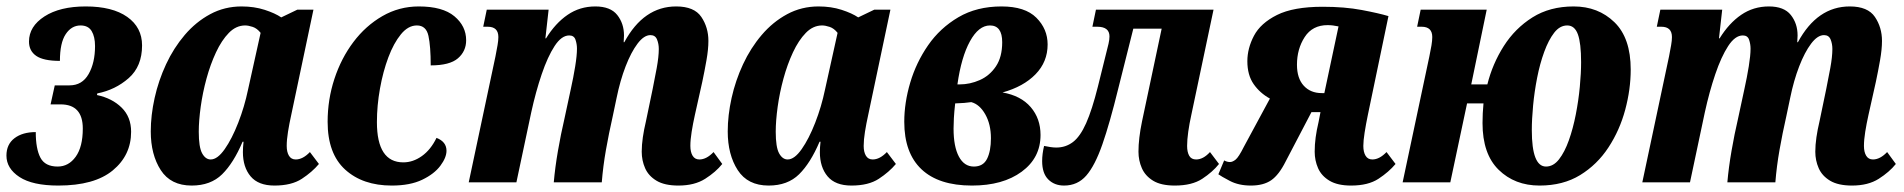

<svg xmlns="http://www.w3.org/2000/svg" viewBox="-28 -566 5911 596"><path d="M153 10Q73 10 32.5 -16.5Q-8 -43 -8 -83Q-8 -118 17 -137Q42 -156 83 -156Q83 -104 97.5 -76.5Q112 -49 151 -49Q185 -49 207 -79.5Q229 -110 229 -167Q229 -242 160 -242H129L142 -301H188Q227 -301 247 -336Q267 -371 267 -423Q267 -452 256.5 -469.5Q246 -487 222 -487Q194 -487 176 -460Q158 -433 158 -377Q107 -377 84.5 -392.5Q62 -408 62 -437Q62 -484 110 -515Q158 -546 238 -546Q321 -546 367 -513.5Q413 -481 413 -425Q413 -360 371.5 -323.5Q330 -287 274 -276L273 -271Q320 -261 349.5 -232Q379 -203 379 -157Q379 -84 322 -37Q265 10 153 10Z M567 10Q502 10 471 -38Q440 -86 440 -158Q440 -208 452 -262Q464 -316 487.5 -366.5Q511 -417 545.5 -457.5Q580 -498 624.5 -522Q669 -546 722 -546Q761 -546 793.5 -535.5Q826 -525 845 -512L895 -536H945L876 -209Q870 -182 866 -157Q862 -132 862 -113Q862 -94 869 -82.5Q876 -71 890 -71Q912 -71 934 -94L962 -57Q941 -32 909 -11Q877 10 824 10Q774 10 750 -18.5Q726 -47 726 -94Q726 -101 726.5 -109Q727 -117 728 -126H725Q697 -60 661.5 -25Q626 10 567 10ZM626 -71Q647 -71 669.5 -103Q692 -135 711.5 -185Q731 -235 742 -288L781 -464Q770 -478 756.5 -482.5Q743 -487 733 -487Q705 -487 682.5 -464Q660 -441 642.5 -403.5Q625 -366 613 -322Q601 -278 595 -234.5Q589 -191 589 -157Q589 -109 599.5 -90Q610 -71 626 -71Z M1188 10Q1098 10 1043.5 -39.5Q989 -89 989 -188Q989 -257 1010 -321Q1031 -385 1069 -435.5Q1107 -486 1159 -516Q1211 -546 1272 -546Q1346 -546 1382.5 -515.5Q1419 -485 1419 -441Q1419 -407 1393.5 -385Q1368 -363 1309 -363Q1309 -422 1302 -454.5Q1295 -487 1266 -487Q1239 -487 1216.5 -459.5Q1194 -432 1177.5 -388Q1161 -344 1151.5 -291Q1142 -238 1142 -187Q1142 -62 1224 -62Q1254 -62 1281.5 -81.5Q1309 -101 1327 -138Q1358 -126 1358 -98Q1358 -77 1339 -51.5Q1320 -26 1282.5 -8Q1245 10 1188 10Z M2078 10Q2035 10 2010 -5Q1985 -20 1974.5 -44Q1964 -68 1964 -95Q1964 -116 1967.5 -140Q1971 -164 1977 -189L1998 -290Q2004 -319 2010.5 -354.5Q2017 -390 2017 -414Q2017 -430 2011.5 -443.5Q2006 -457 1991 -457Q1971 -457 1951 -430.5Q1931 -404 1914 -360Q1897 -316 1886 -262L1874 -205Q1862 -152 1853 -101Q1844 -50 1840 0H1691Q1695 -46 1704 -98Q1713 -150 1724 -197L1744 -290Q1752 -326 1757.5 -360Q1763 -394 1763 -415Q1763 -429 1758.5 -442.5Q1754 -456 1739 -456Q1715 -456 1693.5 -423Q1672 -390 1653.5 -335.5Q1635 -281 1621 -217L1575 0H1427L1510 -391Q1514 -412 1516.5 -426Q1519 -440 1519 -451Q1519 -483 1486 -483H1472L1483 -536H1675L1665 -447H1667Q1696 -494 1734 -520Q1772 -546 1820 -546Q1867 -546 1888 -519.5Q1909 -493 1909 -456Q1909 -448 1908 -435H1910Q1970 -546 2071 -546Q2127 -546 2149 -513.5Q2171 -481 2171 -439Q2171 -413 2165 -379Q2159 -345 2152 -312L2129 -209Q2123 -182 2119 -157Q2115 -132 2115 -113Q2115 -94 2122 -82.5Q2129 -71 2143 -71Q2165 -71 2187 -94L2214 -57Q2194 -32 2161 -11Q2128 10 2078 10Z M2358 10Q2293 10 2262 -38Q2231 -86 2231 -158Q2231 -208 2243 -262Q2255 -316 2278.5 -366.5Q2302 -417 2336.5 -457.5Q2371 -498 2415.5 -522Q2460 -546 2513 -546Q2552 -546 2584.5 -535.5Q2617 -525 2636 -512L2686 -536H2736L2667 -209Q2661 -182 2657 -157Q2653 -132 2653 -113Q2653 -94 2660 -82.5Q2667 -71 2681 -71Q2703 -71 2725 -94L2753 -57Q2732 -32 2700 -11Q2668 10 2615 10Q2565 10 2541 -18.5Q2517 -47 2517 -94Q2517 -101 2517.5 -109Q2518 -117 2519 -126H2516Q2488 -60 2452.5 -25Q2417 10 2358 10ZM2417 -71Q2438 -71 2460.5 -103Q2483 -135 2502.5 -185Q2522 -235 2533 -288L2572 -464Q2561 -478 2547.5 -482.5Q2534 -487 2524 -487Q2496 -487 2473.5 -464Q2451 -441 2433.5 -403.5Q2416 -366 2404 -322Q2392 -278 2386 -234.5Q2380 -191 2380 -157Q2380 -109 2390.5 -90Q2401 -71 2417 -71Z M2989 10Q2886 10 2832.5 -40.5Q2779 -91 2779 -188Q2779 -247 2797.5 -309.5Q2816 -372 2853 -425.5Q2890 -479 2947 -512.5Q3004 -546 3081 -546Q3154 -546 3189 -511Q3224 -476 3224 -428Q3224 -374 3186.5 -335.5Q3149 -297 3084 -279Q3141 -269 3171.5 -233.5Q3202 -198 3202 -147Q3202 -76 3143.5 -33Q3085 10 2989 10ZM3045 -487Q3010 -487 2983 -438Q2956 -389 2944 -304H2951Q2983 -304 3013.5 -317.5Q3044 -331 3063.5 -360Q3083 -389 3083 -435Q3083 -487 3045 -487ZM2995 -49Q3024 -49 3036 -73Q3048 -97 3048 -137Q3048 -180 3030.5 -211Q3013 -242 2987 -249Q2968 -246 2937 -245Q2934 -218 2933 -199.5Q2932 -181 2932 -167Q2932 -111 2948.5 -80Q2965 -49 2995 -49Z M3275 10Q3245 10 3226 -9Q3207 -28 3207 -66Q3207 -88 3213 -113Q3223 -111 3232.5 -109.5Q3242 -108 3251 -108Q3280 -108 3302.5 -125Q3325 -142 3343.5 -183.5Q3362 -225 3380 -297L3413 -430Q3416 -443 3416 -453Q3416 -483 3378 -483H3363L3374 -536H3739L3670 -209Q3664 -182 3660.5 -157Q3657 -132 3657 -113Q3657 -94 3663.5 -82.5Q3670 -71 3685 -71Q3707 -71 3728 -94L3756 -57Q3736 -32 3704 -11Q3672 10 3619 10Q3576 10 3551.5 -5Q3527 -20 3516.5 -44Q3506 -68 3506 -95Q3506 -136 3517 -189L3578 -477H3490L3443 -290Q3417 -184 3394 -118Q3371 -52 3344 -21Q3317 10 3275 10Z M3855 10Q3817 10 3789.5 -4.5Q3762 -19 3754 -25L3772 -68Q3781 -63 3790 -63Q3798 -63 3807.5 -70.5Q3817 -78 3833 -110L3914 -260Q3883 -277 3863.5 -305Q3844 -333 3844 -376Q3844 -416 3864.5 -455Q3885 -494 3936 -519.5Q3987 -545 4078 -545Q4146 -545 4199 -535Q4252 -525 4282 -516L4218 -209Q4212 -180 4208 -154.5Q4204 -129 4204 -113Q4204 -94 4211 -82.5Q4218 -71 4232 -71Q4254 -71 4276 -94L4304 -57Q4283 -32 4251 -11Q4219 10 4166 10Q4124 10 4099 -5Q4074 -20 4063.5 -44Q4053 -68 4053 -95Q4053 -117 4056 -139.5Q4059 -162 4065 -187L4071 -218H4043L3963 -65Q3942 -23 3918 -6.5Q3894 10 3855 10ZM4075 -277H4083L4127 -484Q4118 -486 4109.5 -487Q4101 -488 4093 -488Q4046 -488 4022 -451Q3998 -414 3998 -365Q3998 -323 4019 -300Q4040 -277 4075 -277Z M4326 0 4409 -391Q4413 -410 4415.5 -425Q4418 -440 4418 -451Q4418 -483 4385 -483H4371L4382 -536H4587L4539 -304H4589Q4605 -368 4640 -423Q4675 -478 4729 -512Q4783 -546 4857 -546Q4933 -546 4983.5 -497Q5034 -448 5034 -350Q5034 -289 5017 -225.5Q5000 -162 4965 -108.5Q4930 -55 4877 -22.5Q4824 10 4751 10Q4674 10 4624 -39Q4574 -88 4574 -184Q4574 -214 4577 -245H4526L4474 0ZM4771 -49Q4794 -49 4811.5 -71.5Q4829 -94 4842 -130.5Q4855 -167 4863.5 -210.5Q4872 -254 4876 -296.5Q4880 -339 4880 -373Q4880 -432 4870 -459.5Q4860 -487 4837 -487Q4814 -487 4796.5 -464.5Q4779 -442 4765.5 -405Q4752 -368 4743.5 -324.5Q4735 -281 4731 -238.5Q4727 -196 4727 -162Q4727 -49 4771 -49Z M5721 10Q5678 10 5653 -5Q5628 -20 5617.5 -44Q5607 -68 5607 -95Q5607 -116 5610.5 -140Q5614 -164 5620 -189L5641 -290Q5647 -319 5653.5 -354.5Q5660 -390 5660 -414Q5660 -430 5654.5 -443.5Q5649 -457 5634 -457Q5614 -457 5594 -430.5Q5574 -404 5557 -360Q5540 -316 5529 -262L5517 -205Q5505 -152 5496 -101Q5487 -50 5483 0H5334Q5338 -46 5347 -98Q5356 -150 5367 -197L5387 -290Q5395 -326 5400.5 -360Q5406 -394 5406 -415Q5406 -429 5401.5 -442.5Q5397 -456 5382 -456Q5358 -456 5336.5 -423Q5315 -390 5296.5 -335.5Q5278 -281 5264 -217L5218 0H5070L5153 -391Q5157 -412 5159.5 -426Q5162 -440 5162 -451Q5162 -483 5129 -483H5115L5126 -536H5318L5308 -447H5310Q5339 -494 5377 -520Q5415 -546 5463 -546Q5510 -546 5531 -519.5Q5552 -493 5552 -456Q5552 -448 5551 -435H5553Q5613 -546 5714 -546Q5770 -546 5792 -513.5Q5814 -481 5814 -439Q5814 -413 5808 -379Q5802 -345 5795 -312L5772 -209Q5766 -182 5762 -157Q5758 -132 5758 -113Q5758 -94 5765 -82.5Q5772 -71 5786 -71Q5808 -71 5830 -94L5857 -57Q5837 -32 5804 -11Q5771 10 5721 10Z"/></svg>

Font: Noto Serif ExtraCondensed ExtraBold
Style: Italic
Weight: 800
Width: 2
Italic angle: -12°
Designer: Monotype Design Team
Foundry: Monotype Imaging Inc.
Version: Version 2.013